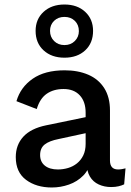

<svg xmlns="http://www.w3.org/2000/svg" viewBox="-20 -822 582 852"><path d="M360 -322Q360 -371 334 -399Q308 -427 262 -427Q218 -427 187.5 -406Q157 -385 143 -338L53 -373Q71 -435 125 -472.5Q179 -510 267 -510Q326 -510 371.5 -490.5Q417 -471 442.5 -431Q468 -391 468 -332V-110Q468 -70 504 -70Q512 -70 521 -71.5Q530 -73 537 -75L531 -4Q521 1 506.5 4.5Q492 8 473 8Q443 8 418 -3.5Q393 -15 379 -38.5Q365 -62 365 -98V-109L383 -110Q376 -70 349.5 -43Q323 -16 286 -3Q249 10 210 10Q141 10 95.5 -24Q50 -58 50 -125Q50 -179 83.5 -215.5Q117 -252 185 -266L374 -305V-234L240 -205Q199 -197 178.5 -181Q158 -165 158 -134Q158 -104 179 -87Q200 -70 237 -70Q260 -70 282 -76.5Q304 -83 321.5 -97Q339 -111 349.5 -132.5Q360 -154 360 -184ZM266 -802Q323 -802 358 -769.5Q393 -737 393 -685Q393 -631 358 -598.5Q323 -566 266 -566Q209 -566 173.5 -598.5Q138 -631 138 -685Q138 -737 173.5 -769.5Q209 -802 266 -802ZM266 -747Q238 -747 220 -729.5Q202 -712 202 -685Q202 -658 220 -640Q238 -622 266 -622Q294 -622 312 -640Q330 -658 330 -684Q330 -712 312 -729.5Q294 -747 266 -747Z"/></svg>

Font: Kantumruy Pro Medium
Style: Regular
Weight: 500
Designer: Sovichet Tep
Foundry: Sovichet Tep
Version: Version 1.002